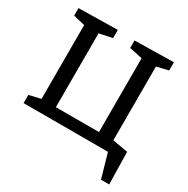

<svg xmlns="http://www.w3.org/2000/svg" viewBox="-192 -870 1191 1216"><g transform="rotate(30 403.5 -262.5)"><path d="M707 175 657 0H40V-60L125 -80V-620L40 -640V-695L325 -700V-640L230 -620V-80H545V-620L450 -640V-695L735 -700V-640L650 -620V-80L762 -61L767 175Z"/></g></svg>

Font: Bitter
Style: Regular
Weight: 400
Designer: Sol Matas
Foundry: Sol Matas
Version: Version 1.300;PS 001.300;hotconv 1.0.70;makeotf.lib2.5.58329